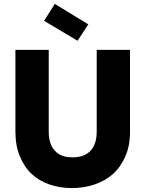

<svg xmlns="http://www.w3.org/2000/svg" viewBox="-20 -958 745 985"><path d="M230 -282.2Q230 -219.2 261.2 -185.1Q291 -150.9 352.1 -150.9Q413.6 -150.9 444.8 -185.1Q476.1 -219.2 476.1 -282.2V-702.1H647V-283.2Q647 -209.5 623 -155.8Q599.1 -100.6 559.1 -64.9Q520 -30.3 463.9 -11.2Q410.2 6.8 349.1 6.8Q287.1 6.8 234.9 -11.2Q180.7 -29.8 143.1 -64.9Q104.5 -100.6 82 -155.8Q59.1 -210.4 59.1 -283.2V-702.1H230ZM206.1 -851.1 261.2 -938 433.1 -833 377.9 -749Z"/></svg>

Font: PoppinsZ
Style: Bold
Weight: 700
Designer: Ninad Kale (Devanagari), Jonny Pinhorn (Latin)
Foundry: Indian Type Foundry
Version: Version 3.002;FEAKit 1.0